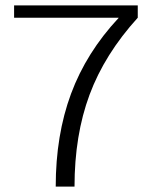

<svg xmlns="http://www.w3.org/2000/svg" viewBox="-20 -695 560 715"><path d="M187.5 0H257.5Q257.5 -191.5 313.5 -342.2Q369.5 -493 493 -629V-675H32.5V-629H421.5V-628Q301.5 -499.5 244.5 -345.8Q187.5 -192 187.5 0Z"/></svg>

Font: Anybody SemiExpanded Light
Style: Regular
Weight: 300
Width: 6
Version: Version 1.113;gftools[0.9.25]